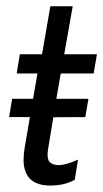

<svg xmlns="http://www.w3.org/2000/svg" viewBox="-20 -583 328 610"><path d="M139 6.5Q112 6.5 93.5 -2.2Q75 -11 66 -27Q57 -43 55 -65.5V-77Q55 -94.5 58.5 -114.5L75 -211H9L18.5 -269H85L99 -349.5H33L43 -410.5H113.5L140 -563H211L184 -410.5H288L277.5 -349.5H173L159 -269H261L251 -211L149.5 -210.5L134.5 -120Q131.5 -104 131 -93Q131 -71.5 141.5 -65Q152 -58.5 166.5 -58.5Q189.5 -58.5 228 -76L217.5 -12Q186 6.5 139 6.5Z"/></svg>

Font: Lucymar Sans
Style: Italic
Weight: 400
Italic angle: -10°
Foundry: The League of Moveable Type (original font) / Main changes by Cristiano Sobral with portions from Mirco Monsees
Version: Version 2.00;August 30, 2020;FontCreator 13.0.0.2681 64-bit